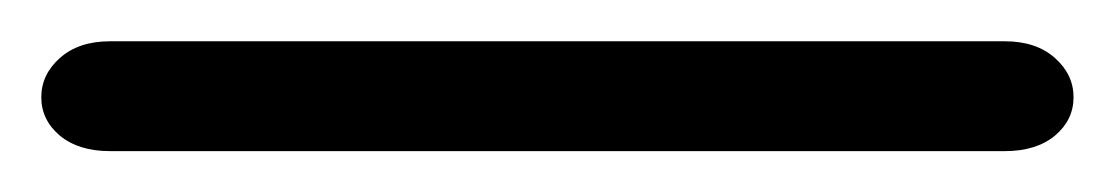

<svg xmlns="http://www.w3.org/2000/svg" viewBox="-20 -20 540 93"><path d="M33.2 0H466.8Q481.9 0 491 8.1Q500 16.1 500 27.1Q500 38.1 491 45.7Q481.9 53.2 466.8 53.2H33.2Q18.1 53.2 9 45.7Q0 38.1 0 27.1Q0 16.1 9 8.1Q18.1 0 33.2 0Z"/></svg>

Font: Nunito-Regular
Style: Regular
Weight: 400
Designer: Vernon Adams
Foundry: newtypography
Version: Version 3.000